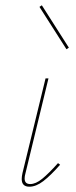

<svg xmlns="http://www.w3.org/2000/svg" viewBox="-20 -702 286 725"><path d="M62 -26Q62 -36 65 -49L152 -406H163L76 -47Q73 -37 73 -28Q73 -7 94 -7Q115 -7 139.5 -27Q164 -47 199 -86L207 -80Q171 -39 143.5 -18Q116 3 91 3Q62 3 62 -26ZM129 -676 138 -682 240 -522 231 -516Z"/></svg>

Font: Ysabeau Hairline
Style: Italic
Weight: 100
Italic angle: -12°
Designer: Christian Thalmann (Catharsis Fonts)
Version: Version 0.003